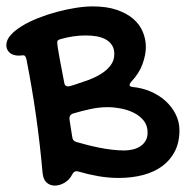

<svg xmlns="http://www.w3.org/2000/svg" viewBox="-31 -498 581 600"><path d="M102.1 43Q94.2 -46.9 81.8 -134.8Q69.3 -222.7 51.8 -312Q50.3 -317.9 48.1 -321.5Q45.9 -325.2 42 -325.2Q39.1 -325.2 35.4 -324.7Q31.7 -324.2 27.8 -324.2Q9.3 -324.2 -1 -333.5Q-11.2 -342.8 -11.2 -356.9Q-11.2 -373 2.2 -388.2Q15.6 -403.3 37.6 -416.7Q59.6 -430.2 87.9 -441.4Q116.2 -452.6 146.2 -460.7Q176.3 -468.8 205.6 -473.4Q234.9 -478 258.8 -478Q302.2 -478 333.7 -467.3Q365.2 -456.5 385.5 -439Q405.8 -421.4 415.3 -398.4Q424.8 -375.5 424.8 -351.1Q424.8 -326.7 414.3 -297.6Q403.8 -268.6 378.9 -242.2Q376 -238.8 375 -236.6Q374 -234.4 374 -231.9Q374 -227.5 383.8 -226.1Q412.1 -223.6 438.7 -212.4Q465.3 -201.2 485.4 -183.3Q505.4 -165.5 517.6 -141.6Q529.8 -117.7 529.8 -90.8Q529.8 -53.2 515.4 -25.1Q501 2.9 475.6 21.5Q450.2 40 415.3 49.1Q380.4 58.1 339.8 58.1Q308.1 58.1 276.1 52.5Q244.1 46.9 213.9 38.1Q211.9 37.1 208 37.1Q199.7 37.1 194.8 46.9Q186.5 63.5 171.1 72.8Q155.8 82 140.1 82Q126 82 115.2 73Q104.5 64 102.1 43ZM196.8 -143.1Q186 -139.2 186 -127.9Q186 -126.5 187.3 -117.2Q188.5 -107.9 190.4 -97.2Q192.4 -84.5 194.8 -69.8Q196.3 -57.1 208 -54.2Q223.1 -49.8 241.2 -45.2Q259.3 -40.5 278.8 -36.6Q298.3 -32.7 318.4 -30.3Q338.4 -27.8 356.9 -27.8Q371.1 -27.8 384.3 -31Q397.5 -34.2 407.7 -41Q418 -47.9 424.1 -58.3Q430.2 -68.8 430.2 -84Q430.2 -106 418 -121.1Q405.8 -136.2 387.2 -145.5Q368.7 -154.8 346.7 -158.9Q324.7 -163.1 305.2 -163.1Q278.8 -163.1 251.7 -157.2Q224.6 -151.4 196.8 -143.1ZM159.2 -376Q153.8 -374.5 150.9 -372.6Q147.9 -370.6 147.9 -365.2Q147.9 -359.9 150.1 -345.9Q152.3 -332 155.5 -314.5Q158.7 -296.9 162.4 -278.1Q166 -259.3 168.9 -244.1Q169.9 -234.9 173.1 -231.4Q176.3 -228 181.2 -228Q184.1 -228 188.7 -229.2Q193.4 -230.5 201.2 -232.9Q221.2 -239.3 243.4 -247.3Q265.6 -255.4 283.9 -266.6Q302.2 -277.8 314.2 -293.2Q326.2 -308.6 326.2 -329.1Q326.2 -345.2 319.3 -356.2Q312.5 -367.2 300.3 -374.3Q288.1 -381.3 272 -384.3Q255.9 -387.2 236.8 -387.2Q217.3 -387.2 197.5 -384.3Q177.7 -381.3 159.2 -376Z"/></svg>

Font: Gochi Hand
Style: Regular
Weight: 400
Designer: Juan Pablo del Peral
Foundry: Juan Pablo del Peral
Version: Version 1.001